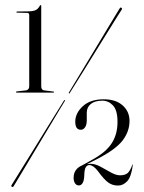

<svg xmlns="http://www.w3.org/2000/svg" viewBox="-20 -731 570 759"><path d="M47.5 -681Q45 -681 45 -683Q45 -685.5 47.5 -685.5L88 -686Q108 -686 119 -690.2Q130 -694.5 137 -707.5Q139.5 -711 141 -711Q143 -711 143 -707V-390Q143 -377 152.5 -374L191.5 -369Q194 -368 194 -367.5Q194 -365 191.5 -365H46Q43 -365 43 -367.5Q43 -368.5 46 -369.5L84.5 -374Q95.5 -377.5 95.5 -390V-670.5Q95.5 -680 88.5 -680ZM255.5 -363Q254.5 -360 252.5 -362Q250.5 -363 252.5 -365.5Q255 -370 270.5 -395.5Q286 -421 308.5 -458.2Q331 -495.5 355.5 -536.2Q380 -577 401.8 -613.2Q423.5 -649.5 437.8 -672.8Q452 -696 453 -697.5Q455.5 -703 460.5 -700Q464.5 -697.5 460.5 -692Q459.5 -691 445.2 -668Q431 -645 408.5 -609Q386 -573 361 -532.5Q336 -492 313 -455Q290 -418 274.2 -392.8Q258.5 -367.5 255.5 -363ZM232.5 -333Q234 -336.5 236.5 -335Q238.5 -333.5 235.5 -330.5Q233 -326.5 217.5 -300.8Q202 -275 179.5 -237.5Q157 -200 132.2 -158.8Q107.5 -117.5 85.5 -80.8Q63.5 -44 49.2 -20.2Q35 3.5 34 5Q31 10 27 7.5Q22.5 5 26.5 -0.5Q27.5 -2 42 -25.5Q56.5 -49 79 -85.2Q101.5 -121.5 126.8 -162.5Q152 -203.5 175.2 -240.8Q198.5 -278 214.2 -303.5Q230 -329 232.5 -333ZM271 -28Q271 -63 305 -77.5L348 -101.5Q400 -130.5 422.2 -165.5Q444.5 -200.5 444.5 -249Q444.5 -295 426.8 -314Q409 -333 384.5 -333Q355 -333 339 -320Q323 -307 323 -285.5V-255Q323 -237.5 316.2 -227.8Q309.5 -218 299.5 -218Q277.5 -218 277.5 -250Q277.5 -283.5 307.2 -311Q337 -338.5 390 -338.5Q438 -338.5 465 -314.2Q492 -290 492 -253Q492 -211.5 464.8 -175.8Q437.5 -140 362.5 -101.5L324.5 -82.5Q330.5 -83.5 337.5 -83.5Q356.5 -83.5 377.5 -72Q398.5 -60.5 418.5 -49.2Q438.5 -38 454.5 -38Q475 -38 485 -47.2Q495 -56.5 503 -79.5Q503.5 -81 504 -81Q505 -80.5 505 -79Q499 -31.5 482.8 -14.5Q466.5 2.5 446.5 2.5Q425 2.5 408.8 -8.8Q392.5 -20 365.5 -56.5Q348 -78.5 333 -78.5Q324.5 -78.5 319 -69.8Q313.5 -61 313 -35Q312 -15.5 306.2 -6.8Q300.5 2 292 2Q282 2 276.5 -6.5Q271 -15 271 -28Z"/></svg>

Font: Fraunces 144pt S000 Light
Style: Regular
Weight: 300
Version: Version 1.000; ttfautohint (v1.8.3)